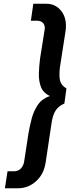

<svg xmlns="http://www.w3.org/2000/svg" viewBox="-20 -800 376 1020"><path d="M108 60 131 -90Q138 -132 149 -172.5Q160 -213 182 -244.5Q204 -276 245 -290Q209 -307 197 -339.5Q185 -372 186.5 -412Q188 -452 193 -490L217 -641Q221 -661 211 -675Q201 -689 179 -690H144L157 -780H226Q276 -780 306 -741Q336 -702 329 -640L298 -440Q293 -394 299.5 -370Q306 -346 333 -330L322 -250Q291 -237 275 -212Q259 -187 253 -140L223 60Q214 124 173 161.5Q132 199 80 200H6L20 110H53Q76 110 90 96Q104 82 108 60Z"/></svg>

Font: Jost* Medium
Style: Italic
Weight: 500
Italic angle: -10°
Version: Version 3.7